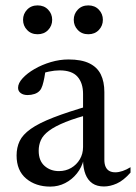

<svg xmlns="http://www.w3.org/2000/svg" viewBox="-20 -682 504 712"><path d="M318 -292 325.5 -261.5Q262.5 -245.5 223 -229.5Q183.5 -213.5 161.8 -197.2Q140 -181 131.8 -162.8Q123.5 -144.5 123.5 -123Q123.5 -86 145.2 -66.8Q167 -47.5 198.5 -47.5Q223.5 -47.5 243.8 -59.2Q264 -71 276 -91.2Q288 -111.5 288 -137V-333.5Q288 -374.5 267.2 -397.8Q246.5 -421 201 -421Q182.5 -421 161.2 -416.5Q140 -412 123 -403.5L149 -425.5Q147.5 -410 144.5 -394Q141.5 -378 137.5 -365.2Q133.5 -352.5 127.5 -346Q120 -337.5 107.8 -333.5Q95.5 -329.5 82.5 -329.5Q66.5 -329.5 56.8 -336.8Q47 -344 47 -356.5Q47 -373.5 64 -392Q81 -410.5 108.2 -426.2Q135.5 -442 168.5 -451.8Q201.5 -461.5 234 -461.5Q282 -461.5 311.2 -447.2Q340.5 -433 353.8 -406Q367 -379 367 -340.5V-89.5Q367 -73.5 371.8 -63.2Q376.5 -53 385.5 -48Q394.5 -43 407.5 -43Q420.5 -43 435 -48Q449.5 -53 464 -62V-42Q438 -12.5 413.2 -1.5Q388.5 9.5 365.5 9.5Q339.5 9.5 322.5 -2.2Q305.5 -14 297 -35.8Q288.5 -57.5 288 -87.5L290.5 -91Q283.5 -61.5 265.2 -38.8Q247 -16 221.5 -3Q196 10 166.5 10Q112.5 10 77 -19.8Q41.5 -49.5 41.5 -105.5Q41.5 -135 52.8 -158.8Q64 -182.5 93.8 -203.8Q123.5 -225 178 -246.2Q232.5 -267.5 318 -292ZM119.5 -555Q95.5 -555 80.5 -570.8Q65.5 -586.5 65.5 -608.5Q65.5 -630.5 80.5 -646.2Q95.5 -662 119.5 -662Q143.5 -662 158.5 -646.2Q173.5 -630.5 173.5 -608.5Q173.5 -586.5 158.5 -570.8Q143.5 -555 119.5 -555ZM307.5 -555Q283.5 -555 268.5 -570.8Q253.5 -586.5 253.5 -608.5Q253.5 -630.5 268.5 -646.2Q283.5 -662 307.5 -662Q331.5 -662 346.5 -646.2Q361.5 -630.5 361.5 -608.5Q361.5 -586.5 346.5 -570.8Q331.5 -555 307.5 -555Z"/></svg>

Font: Newsreader 36pt
Style: Regular
Weight: 400
Designer: Hugues Gentile
Foundry: Production Type
Version: Version 1.003